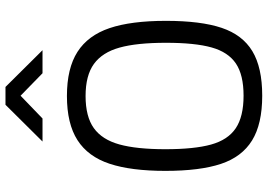

<svg xmlns="http://www.w3.org/2000/svg" viewBox="-158 -808 976 700"><g transform="rotate(-90 330.0 -458.0)"><path d="M57 0ZM57 -343Q57 -468 83 -546.5Q109 -625 169 -663.5Q229 -702 330 -702Q431 -702 491 -663.5Q551 -625 577.5 -546.5Q604 -468 604 -341Q604 -214 578.5 -138Q553 -62 493.5 -26Q434 10 331 10Q228 10 168 -27Q108 -64 82.5 -140.5Q57 -217 57 -343ZM524 -341Q524 -447 506.5 -510Q489 -573 447 -603.5Q405 -634 330 -634Q255 -634 213 -604Q171 -574 153.5 -511Q136 -448 136 -343Q136 -238 153 -176.5Q170 -115 212.5 -86.5Q255 -58 331 -58Q407 -58 448.5 -86Q490 -114 507 -174.5Q524 -235 524 -341ZM298 -926H363L497 -791H413L331 -871L248 -791H164Z"/></g></svg>

Font: Cairo
Style: Regular
Weight: 400
Designer: Mohamed Gaber, the designers of Titillium
Foundry: Kief Type Foundry
Version: Version 2.009; ttfautohint (v1.5.33-1714) -l 8 -r 50 -G 200 